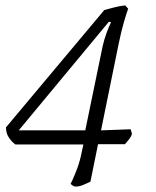

<svg xmlns="http://www.w3.org/2000/svg" viewBox="-20 -583 575 707"><path d="M259 104Q250 104 240 94Q246 83 258.5 52.5Q271 22 278 -9L287 -51H37Q26 -58 14 -74.5Q2 -91 2 -114L364 -546Q374 -549 399.5 -555.5Q425 -562 441 -563L452 -551Q446 -535 436.5 -502.5Q427 -470 417 -422L352 -103L461 -107L466 -90Q462 -78 454 -68.5Q446 -59 440 -52H341L313 86Q303 91 287.5 97.5Q272 104 259 104ZM49 -103H294L358 -413Q363 -436 372.5 -462Q382 -488 389 -501L381 -503Z"/></svg>

Font: Texturina Thin
Style: Italic
Weight: 100
Italic angle: -11°
Designer: Guillermo Torres Carreño
Foundry: Omnibus-Type
Version: Version 1.002; ttfautohint (v1.8.3)